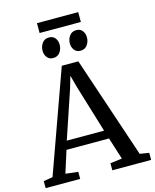

<svg xmlns="http://www.w3.org/2000/svg" viewBox="-158 -1161 1017 1261"><g transform="rotate(-15 351.0 -531.0)"><path d="M54.5 -58 302.5 -749H415L647 -58L709.5 -48V0H445.5V-48L526 -58L478.5 -207.5H189.5L142 -58L227 -48V0H-7.5L-8 -48ZM460.5 -265.5 362 -589.5 340 -671.5 315.5 -587.5 207 -265.5ZM261 -812.5Q235 -812.5 220.5 -831.5Q206 -850.5 206 -876.5Q206 -905.5 222.2 -928Q238.5 -950.5 268.5 -950.5H269.5Q296 -950.5 310.5 -931.8Q325 -913 325 -886.5Q325 -858 308.8 -835.2Q292.5 -812.5 262 -812.5ZM447 -812.5Q421 -812.5 406.2 -831.5Q391.5 -850.5 391.5 -876.5Q391.5 -905.5 407.8 -928Q424 -950.5 454.5 -950.5H455.5Q481.5 -950.5 496 -931.8Q510.5 -913 510.5 -886.5Q510.5 -858 494.2 -835.2Q478 -812.5 448 -812.5ZM498 -1061.5V-994.5H217.5V-1061.5Z"/></g></svg>

Font: Merriweather 24pt
Style: Regular
Weight: 400
Designer: Eben Sorkin
Foundry: Eben Sorkin
Version: Version 2.100